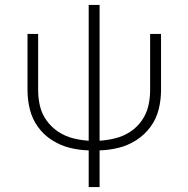

<svg xmlns="http://www.w3.org/2000/svg" viewBox="-20 -755 760 775"><path d="M338 0H382V-148Q421 -149 459 -158.5Q497 -168 530.5 -189.5Q564 -211 587.5 -243Q611 -275 620.5 -313.5Q630 -352 630 -391V-618H586V-391Q586 -358 578.5 -326.5Q571 -295 552 -268Q533 -241 505.5 -223Q478 -205 446 -197Q414 -189 382 -187V-735H338V-187Q306 -189 274.5 -197Q243 -205 215.5 -223Q188 -241 168.5 -268Q149 -295 141.5 -326.5Q134 -358 134 -391V-618H91V-391Q91 -352 100.5 -313.5Q110 -275 133 -243Q156 -211 189.5 -189.5Q223 -168 261 -158.5Q299 -149 338 -148Z"/></svg>

Font: Iosevka Sparkle Extralight
Style: Regular
Weight: 200
Designer: Belleve Invis
Foundry: Belleve Invis
Version: Version 4.5.0; ttfautohint (v1.8.3)